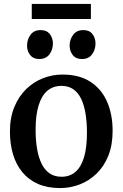

<svg xmlns="http://www.w3.org/2000/svg" viewBox="-20 -945 623 976"><path d="M30.5 -275.5Q30.5 -347 52.8 -401Q75 -455 112.8 -491.8Q150.5 -528.5 198.2 -547.2Q246 -566 297.5 -566Q383.5 -566 440 -529Q496.5 -492 524.5 -427.5Q552.5 -363 552.5 -279.5Q552.5 -207.5 530.5 -153Q508.5 -98.5 470.5 -62Q432.5 -25.5 384.8 -7.2Q337 11 285.5 11Q221 11 173.2 -10Q125.5 -31 93.8 -69.5Q62 -108 46.2 -160.5Q30.5 -213 30.5 -275.5ZM293 -46.5Q334.5 -46.5 363.2 -71Q392 -95.5 407 -145.2Q422 -195 422 -270Q422 -322.5 415 -366.2Q408 -410 392.8 -442Q377.5 -474 352.8 -491.2Q328 -508.5 292.5 -508.5Q250.5 -508.5 221.2 -484Q192 -459.5 176.5 -410Q161 -360.5 161 -285Q161 -232 168.5 -188.2Q176 -144.5 191.5 -112.8Q207 -81 232 -63.8Q257 -46.5 293 -46.5ZM178.5 -645Q149 -645 133.2 -665.2Q117.5 -685.5 117.5 -713Q117.5 -744 135 -768Q152.5 -792 186.5 -792H187.5Q217.5 -792 233.2 -771.8Q249 -751.5 249 -724Q249 -693 231.5 -669Q214 -645 179.5 -645ZM395.5 -645Q365.5 -645 349.8 -665.2Q334 -685.5 334 -713Q334 -744 351.8 -768Q369.5 -792 403.5 -792H404.5Q434.5 -792 450 -771.8Q465.5 -751.5 465.5 -724Q465.5 -693 448.2 -669Q431 -645 396.5 -645ZM442 -925V-848.5H141.5V-925Z"/></svg>

Font: Merriweather 28pt SemiBold
Style: Regular
Weight: 600
Version: Version 2.100